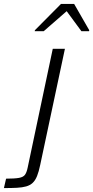

<svg xmlns="http://www.w3.org/2000/svg" viewBox="-120 -759 475 979"><path d="M-100 200 -89 152Q-45 152 -23 148Q-1 144 7.5 132Q16 120 21 96L149 -510H211L85 82Q78 116 69 138.5Q60 161 46.5 173.5Q33 186 13.5 191.5Q-6 197 -33.5 198.5Q-61 200 -100 200ZM57 -600 58 -605 191 -739H258L335 -605L334 -600H295L220 -702L103 -600Z"/></svg>

Font: Saira Thin Light
Style: Italic
Weight: 300
Italic angle: -12°
Version: Version 1.101